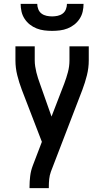

<svg xmlns="http://www.w3.org/2000/svg" viewBox="-20 -760 540 995"><path d="M133 215V208Q133 180 136.5 152Q140 124 150 98L197 -25L93 -295Q79 -332 69.5 -370Q60 -408 60 -447V-520H160V-447Q160 -431 162.5 -415.5Q165 -400 168.5 -385Q172 -370 177 -355Q182 -340 187 -326L247 -156L313 -327Q324 -356 332 -386Q340 -416 340 -447V-520H440V-447Q440 -408 430.5 -370Q421 -332 407 -295L244 129Q237 148 235 168Q233 188 233 208V215ZM250 -600Q230 -600 209.5 -602.5Q189 -605 170 -612.5Q151 -620 135 -632.5Q119 -645 107.5 -662.5Q96 -680 91.5 -700Q87 -720 87 -740H173Q173 -726 178.5 -712Q184 -698 195.5 -689.5Q207 -681 221.5 -678Q236 -675 250 -675Q264 -675 278.5 -678Q293 -681 304.5 -689.5Q316 -698 321.5 -712Q327 -726 327 -740H413Q413 -720 408.5 -700Q404 -680 392.5 -662.5Q381 -645 365 -632.5Q349 -620 330 -612.5Q311 -605 290.5 -602.5Q270 -600 250 -600Z"/></svg>

Font: Iosevka Term Curly Semibold
Style: Regular
Weight: 600
Designer: Belleve Invis
Foundry: Belleve Invis
Version: Version 32.3.0